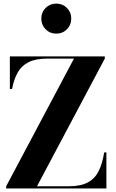

<svg xmlns="http://www.w3.org/2000/svg" viewBox="-20 -1070 660 1090"><path d="M15 0V-12.5L400 -737.5H251Q182.5 -737.5 141.8 -716.8Q101 -696 79.8 -657.2Q58.5 -618.5 48.5 -565H36V-750H575V-737.5L190 -12.5H369Q437.5 -12.5 478.2 -34.2Q519 -56 540.2 -98.8Q561.5 -141.5 571.5 -205H584V0ZM299.5 -879Q263.5 -879 239 -903.8Q214.5 -928.5 214.5 -964.5Q214.5 -1000.5 239 -1025Q263.5 -1049.5 299.5 -1049.5Q335.5 -1049.5 360 -1025Q384.5 -1000.5 384.5 -964.5Q384.5 -928.5 360 -903.8Q335.5 -879 299.5 -879Z"/></svg>

Font: Bodoni Moda 18pt
Style: Bold
Weight: 700
Designer: Owen Earl
Foundry: indestructible type
Version: Version 2.004